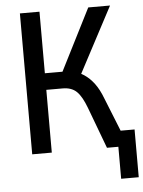

<svg xmlns="http://www.w3.org/2000/svg" viewBox="-58 -751 713 957"><g transform="rotate(-5 298.5 -272.5)"><path d="M509 160V0H467V-79H597V160ZM78 0V-705H176V-397H274L255 -379L420 -705H529L348 -363L308 -393Q343 -388 370.5 -370Q398 -352 420.5 -322Q443 -292 460 -247L559 0H452L375 -206Q353 -265 327.5 -289.5Q302 -314 258 -314H176V0Z"/></g></svg>

Font: Nunito Sans 10pt Condensed SemiBold
Style: Regular
Weight: 600
Width: 3
Designer: Vernon Adams
Foundry: Vernon Adams
Version: Version 3.101;gftools[0.9.27]